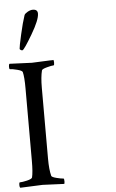

<svg xmlns="http://www.w3.org/2000/svg" viewBox="-234 -958 605 1002"><g transform="rotate(-5 68.5 -457.0)"><path d="M-23.4 -917Q2 -917 2 -894.5Q2 -862.3 -41.5 -788.6Q-85 -714.8 -94.7 -710.9H-97.7Q-100.6 -710.9 -105 -713.9Q-109.4 -716.8 -109.4 -719.7Q-109.4 -729.5 -95.2 -792.5Q-81.1 -855.5 -68.4 -892.6Q-65.4 -900.4 -50.8 -908.7Q-36.1 -917 -23.4 -917ZM-96.7 -510.7Q-96.7 -571.3 -103.5 -597.7Q-106.4 -605.5 -131.3 -611.8Q-156.2 -618.2 -168.9 -618.2Q-172.9 -618.2 -172.9 -630.9Q-172.9 -642.6 -168.9 -646.5Q-56.6 -641.6 -51.8 -641.6Q-36.1 -641.6 61.5 -646.5Q63.5 -640.6 63.5 -631.8Q63.5 -618.2 59.6 -618.2Q49.8 -618.2 24.4 -611.3Q-1 -604.5 -2.9 -597.7Q-11.7 -563.5 -11.7 -506.8V-135.7Q-11.7 -79.1 -2.9 -44.9Q-1 -38.1 24.4 -31.7Q49.8 -25.4 59.6 -25.4Q63.5 -25.4 63.5 -10.7Q63.5 -2.9 61.5 2.9Q-36.1 -2 -51.8 -2Q-56.6 -2 -168.9 2.9Q-172.9 -1 -172.9 -11.7Q-172.9 -25.4 -168.9 -25.4Q-156.2 -25.4 -131.3 -31.2Q-106.4 -37.1 -103.5 -44.9Q-96.7 -71.3 -96.7 -131.8Z"/></g></svg>

Font: Crimson Text
Style: Roman
Weight: 400
Version: Version 0.13